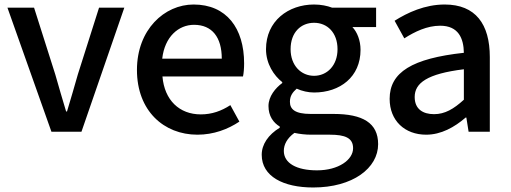

<svg xmlns="http://www.w3.org/2000/svg" viewBox="-20 -584 2267 851"><path d="M208 0H341L531 -550H419L325 -254C310 -200 293 -144 277 -90H273C257 -144 240 -200 225 -254L131 -550H13Z M855 13C927 13 990 -11 1041 -45L1001 -118C961 -92 919 -77 870 -77C775 -77 709 -140 700 -245H1057C1060 -258 1062 -281 1062 -303C1062 -459 984 -564 838 -564C709 -564 587 -453 587 -274C587 -93 706 13 855 13ZM699 -324C710 -421 771 -474 840 -474C920 -474 963 -419 963 -324Z M1368 247C1544 247 1656 161 1656 55C1656 -39 1588 -79 1458 -79H1357C1287 -79 1265 -100 1265 -133C1265 -159 1277 -175 1295 -191C1319 -180 1347 -174 1372 -174C1487 -174 1578 -243 1578 -363C1578 -405 1563 -442 1542 -464H1647V-550H1452C1431 -558 1403 -564 1372 -564C1258 -564 1159 -491 1159 -366C1159 -301 1194 -249 1231 -220V-216C1201 -194 1170 -157 1170 -114C1170 -69 1192 -40 1220 -23V-18C1169 13 1140 56 1140 102C1140 198 1236 247 1368 247ZM1372 -248C1315 -248 1268 -293 1268 -366C1268 -441 1314 -483 1372 -483C1430 -483 1476 -440 1476 -366C1476 -293 1429 -248 1372 -248ZM1385 171C1294 171 1238 139 1238 85C1238 57 1252 29 1285 5C1308 10 1333 13 1359 13H1442C1509 13 1545 27 1545 73C1545 124 1481 171 1385 171Z M1869 13C1935 13 1994 -20 2044 -63H2047L2057 0H2151V-331C2151 -477 2088 -564 1951 -564C1863 -564 1786 -528 1729 -492L1772 -414C1819 -444 1873 -470 1931 -470C2012 -470 2035 -414 2036 -350C1807 -325 1707 -264 1707 -146C1707 -49 1774 13 1869 13ZM1904 -78C1855 -78 1818 -100 1818 -154C1818 -216 1873 -257 2036 -277V-142C1991 -101 1952 -78 1904 -78Z"/></svg>

Font: Source Han Sans KR Medium
Style: Regular
Weight: 500
Designer: Ryoko NISHIZUKA (kana & ideographs); Paul D. Hunt (Latin, Greek & Cyrillic); Wenlong ZHANG (bopomofo); Sandoll Communica
Foundry: Adobe Systems Incorporated
Version: Version 1.001;PS 1.001;hotconv 1.0.78;makeotf.lib2.5.61930